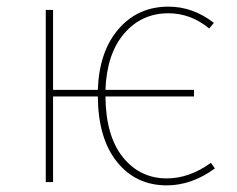

<svg xmlns="http://www.w3.org/2000/svg" viewBox="-20 -549 716 579"><path d="M616 -58 628 -41Q558 10 483 10Q390 10 333 -60.5Q276 -131 275 -258H140V0H118V-519H140V-278H275Q279 -394 337.5 -461.5Q396 -529 488 -529Q562 -529 625 -480L611 -463Q555 -509 488 -509Q407 -509 354.5 -448Q302 -387 298 -278H565V-258H298Q299 -139 350.5 -75Q402 -11 483 -11Q551 -11 616 -58Z"/></svg>

Font: FiraGO Thin
Style: Regular
Weight: 100
Designer: bBox Type
Foundry: bBox Type GmbH
Version: Version 1.001;PS 001.001;hotconv 1.0.88;makeotf.lib2.5.64775